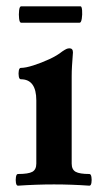

<svg xmlns="http://www.w3.org/2000/svg" viewBox="-20 -584 327 608"><path d="M37 4Q32 4 30.5 -5Q29 -14 30.5 -23.5Q32 -33 37 -33Q70 -33 82.5 -40Q95 -47 95 -66V-266Q95 -333 46 -333Q41 -333 39.5 -342Q38 -351 39.5 -360Q41 -369 46 -369Q61 -369 86 -377Q111 -385 136 -396.5Q161 -408 177 -421Q186 -427 190.5 -429Q195 -431 200 -431Q211 -431 211 -418Q209 -391 208 -375Q207 -359 207 -342V-66Q207 -47 219.5 -40Q232 -33 263 -33Q268 -33 269.5 -23.5Q271 -14 269.5 -5Q268 4 263 4Q235 2 207 1Q179 0 151 0Q123 0 94.5 1Q66 2 37 4ZM47 -512Q42 -512 40.5 -525Q39 -538 40.5 -551Q42 -564 47 -564H235Q239 -564 240 -551Q241 -538 239 -525Q237 -512 232 -512Z"/></svg>

Font: Junicode SmExp
Style: Bold
Weight: 700
Width: 6
Designer: Peter S. Baker
Version: Version 2.205; ttfautohint (v1.8.4)